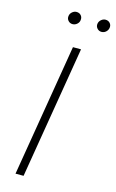

<svg xmlns="http://www.w3.org/2000/svg" viewBox="-137 -966 616 1019"><g transform="rotate(15 171.0 -456.5)"><path d="M224.8 -727.3 104 0H59.7L180.4 -727.3ZM146.3 -844.8Q131.4 -844.8 121.8 -856Q112.2 -867.2 115.1 -882.5Q117.2 -895.2 127.8 -904.1Q138.5 -913 150.9 -913Q166.9 -913 176.1 -902Q185.4 -891 182.5 -875Q181.1 -863.3 170.5 -854Q159.8 -844.8 146.3 -844.8ZM305.4 -844.8Q290.5 -844.8 280.9 -856.2Q271.3 -867.5 274.1 -882.5Q276.3 -894.9 286.9 -903.9Q297.6 -913 310 -913Q326 -913 335.4 -901.8Q344.8 -890.6 341.6 -875Q339.1 -862.6 329 -853.7Q318.9 -844.8 305.4 -844.8Z"/></g></svg>

Font: Inter UI Extra Light
Style: Italic
Weight: 200
Italic angle: -9.39999°
Designer: Rasmus Andersson
Foundry: rsms
Version: 3.2;8d6f07862